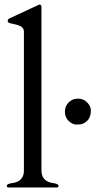

<svg xmlns="http://www.w3.org/2000/svg" viewBox="-20 -823 422 843"><path d="M214 -19Q237 -16 237 -7Q237 -1 232 0H15Q10 -1 10 -7Q10 -16 33 -19Q85 -26 85 -74V-683Q85 -704 63 -711Q53 -715 42 -717Q31 -719 24.5 -721Q18 -723 16 -725Q14 -727 14 -732.5Q14 -738 21 -742L146 -800Q152 -803 153 -803Q162 -803 162 -792V-74Q162 -26 214 -19ZM379 -338Q379 -295 344 -280Q334 -276 316 -276Q298 -276 281.5 -292Q265 -308 265 -332.5Q265 -357 281.5 -373.5Q298 -390 322 -390Q346 -390 362.5 -373.5Q379 -357 379 -338Z"/></svg>

Font: Cardo
Style: Regular
Weight: 400
Designer: David J. Perry
Foundry: David J. Perry
Version: Version 1.0451